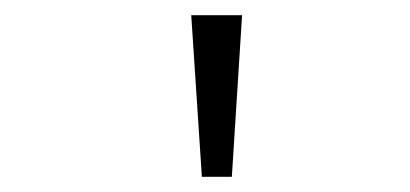

<svg xmlns="http://www.w3.org/2000/svg" viewBox="-20 -720 540 253"><path d="M246 -487 232 -700H299L285.5 -487Z"/></svg>

Font: Trispace SemiExpanded ExtraLight
Style: Regular
Weight: 200
Width: 6
Designer: Tyler Finck
Foundry: Etcetera Type Company
Version: Version 1.210; ttfautohint (v1.8.3)